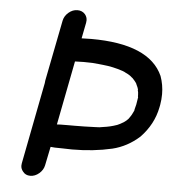

<svg xmlns="http://www.w3.org/2000/svg" viewBox="-51 -743 722 797"><g transform="rotate(5 310.0 -345.0)"><path d="M196 -216Q202 -217 244 -217H270Q309 -217 358 -219Q374 -219 387 -222Q389 -222 403 -224.5Q417 -227 430.5 -231Q444 -235 444.5 -235.5Q445 -236 446 -236Q458 -241 469 -248L471 -249Q483 -257 490 -265L499 -278Q500 -278 511 -301Q511 -305 512 -307.5Q513 -310 517 -327Q521 -350 522 -358L521 -361V-367Q521 -378 518 -388L519 -389Q516 -400 511 -409Q510 -416 492 -435L488 -438Q479 -447 461 -455Q459 -456 455.5 -458Q452 -460 448 -461Q407 -475 365 -479L346 -481Q326 -484 284 -484L248 -483ZM267 -581Q287 -582 307 -582Q550 -582 607 -454Q620 -418 620 -379Q620 -357 616 -334L614 -324Q600 -252 546 -196Q496 -151 434 -136Q356 -118 268 -118Q247 -118 227 -119Q189 -119 178 -121L162 -43Q158 -23 141 -8.5Q124 6 104 6Q84 6 73 -9Q64 -20 64 -33Q64 -38 65 -43L131 -383Q131 -388 132 -393L182 -647Q186 -667 203 -681.5Q220 -696 240 -696Q260 -696 272 -682Q281 -671 281 -657Q281 -652 280 -647Z"/></g></svg>

Font: Bad Comic
Style: Italic
Weight: 400
Italic angle: -11°
Designer: GGBotNet
Foundry: GGBotNet
Version: 0.95